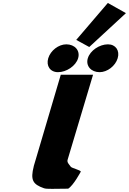

<svg xmlns="http://www.w3.org/2000/svg" viewBox="-20 -1247 852 1269"><path d="M483.8 -983.3 569.9 -936.3 812.4 -1160.2 692.7 -1227.4ZM418.3 -954C367.3 -954 314.1 -913 298.8 -862C283.6 -811 312.3 -770 363.3 -770C419.1 -770 481 -811 496.3 -862C511.5 -913 474.2 -954 418.3 -954ZM693.4 -954C637.5 -954 575.7 -913 560.4 -862C545.1 -811 582.5 -770 638.3 -770C689.3 -770 742.6 -811 757.8 -862C773.1 -913 744.4 -954 693.4 -954ZM381.7 -753H595L426.8 -191C421.7 -173 436 -161.8 447.8 -145C454.2 -135.7 509.4 -124 514.3 -113C514.3 -113 465.7 -21.3 430.6 0C339.5 0 291 4.3 270.2 -3C196.2 -28.9 180 -57.6 203.2 -148L202.8 -148L208.3 -166.5C211.2 -176.7 214.4 -187.5 218 -199L218.3 -200Z"/></svg>

Font: Hussar
Style: BdSuprExtOblThree
Weight: 700
Foundry: Cannot Into Space Fonts
Version: Version 2.00